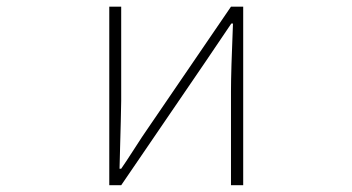

<svg xmlns="http://www.w3.org/2000/svg" viewBox="-20 -547 1040 567"><path d="M302.7 0V-527.3H337.9V-249Q337.9 -226.6 333 -48.8H337.9Q349.6 -65.4 376 -106.4Q402.3 -147.5 414.1 -164.1L662.1 -527.3H698.2V0H662.1V-277.3Q662.1 -335 668 -477.5H663.1L585.9 -363.3L337.9 0Z"/></svg>

Font: Gen Shin Gothic Monospace ExtraLight
Style: Regular
Weight: 200
Designer: [Source Han Sans]
Ryoko NISHIZUKA  (kana & ideographs); Paul D. Hunt (Latin, Greek & Cyrillic); Wenlong ZHANG  (bopomofo
Version: Version 1.002.20150607